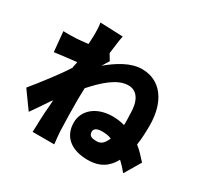

<svg xmlns="http://www.w3.org/2000/svg" viewBox="-182 -1042 1363 1321"><g transform="rotate(30 500.0 -381.5)"><path d="M579 -138C578 -140 578 -141 578 -143C578 -170 604 -181 640 -181C667 -181 688 -179 716 -168C697 -126 678 -103 640 -103C606 -103 581 -109 579 -138ZM261 -722C261 -712 260 -690 258 -655C220 -650 189 -648 167 -646C125 -644 94 -644 64 -645L79 -487C131 -494 202 -502 253 -508C252 -490 245 -476 244 -458C219 -418 186 -372 151 -326L145 -318C106 -266 66 -217 37 -181L135 -45C160 -79 194 -130 228 -181L234 -189L241 -198C240 -168 237 -140 235 -113L234 -103C232 -77 231 -52 230 -25C230 -9 229 36 227 61H399C396 35 391 -12 390 -30C390 -32 390 -34 390 -36L389 -46V-57C386 -131 385 -205 385 -269V-278C385 -280 385 -281 385 -283V-300C385 -325 386 -349 387 -378C463 -463 551 -546 639 -546C712 -546 747 -481 747 -385C747 -352 751 -323 748 -294C716 -303 686 -307 653 -307C521 -307 440 -232 440 -137C440 -18 529 39 650 39C748 39 806 -3 844 -74C867 -53 889 -29 909 -4L985 -132C953 -167 927 -197 893 -223C900 -269 903 -322 903 -378C903 -570 812 -690 665 -690C574 -690 485 -632 410 -570C424 -591 435 -613 444 -625L415 -673C423 -733 429 -786 436 -817L255 -824C260 -798 261 -771 261 -746V-731C261 -728 261 -725 261 -722Z"/></g></svg>

Font: Glow Sans SC Normal Heavy
Style: Regular
Weight: 900
Designer: Ryoko NISHIZUKA (kana, bopomofo & ideographs); Paul D. Hunt (Latin, Greek & Cyrillic); Sandoll Communications, Soo-young
Version: Version 0.93